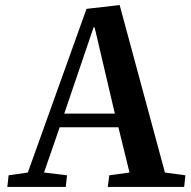

<svg xmlns="http://www.w3.org/2000/svg" viewBox="-20 -739 756 759"><path d="M453 -719 632 -57 713 -46 708 0H406L412 -46L492 -57L448 -236H216L154 -57L245 -46L240 0H9L14 -46L90 -57L322 -704ZM234 -290H434L354 -631H350Z"/></svg>

Font: Literata 36pt SemiBold
Style: Italic
Weight: 600
Italic angle: -2°
Designer: Latin by Veronika Burian and Jose Scaglione. Greek by Irene Vlachou. Cyrillic by Vera Evstafieva
Foundry: TypeTogether
Version: Version 3.002